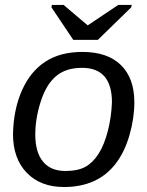

<svg xmlns="http://www.w3.org/2000/svg" viewBox="-20 -748 596 778"><path d="M524.4 -333.5Q524.4 -270 504.9 -201.4Q485.4 -132.8 449 -85.2Q412.6 -37.6 359.9 -13.9Q307.1 9.8 239.7 9.8Q144 9.8 88.4 -47.9Q32.7 -105.5 32.7 -204.6Q34.7 -304.2 68.8 -381.3Q103 -458.5 163.6 -498Q224.1 -537.6 313.5 -537.6Q416 -537.6 470.2 -484.1Q524.4 -430.7 524.4 -333.5ZM433.6 -333.5Q433.6 -473.1 312.5 -473.1Q246.6 -473.1 206.8 -439.2Q167 -405.3 145 -336.4Q123 -267.6 123 -203.1Q123 -130.9 154.3 -93Q185.5 -55.2 245.1 -55.2Q295.4 -55.2 325.9 -72Q356.4 -88.9 379.4 -124.8Q402.3 -160.6 416.7 -216.3Q431.2 -272 433.6 -333.5ZM376.5 -586.4H276.9L188.5 -718.3L190.4 -728H237.8L335 -645.5H335.9L459 -728H513.7L511.7 -718.3Z"/></svg>

Font: Liberation Sans
Style: Italic
Weight: 400
Italic angle: -12°
Designer: Steve Matteson
Foundry: Ascender Corporation
Version: Version 2.1.5